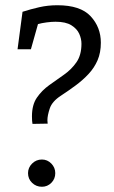

<svg xmlns="http://www.w3.org/2000/svg" viewBox="-20 -710 437 733"><path d="M104 -237Q103 -242 102.5 -249.5Q102 -257 102 -266Q102 -310 121 -337.5Q140 -365 168 -385Q196 -405 224.5 -425Q253 -445 272 -472.5Q291 -500 291 -543Q291 -562 282.5 -581Q274 -600 252.5 -613.5Q231 -627 192 -627Q177 -627 158 -624.5Q139 -622 125 -618L98 -522H47L66 -665Q97 -675 130 -682.5Q163 -690 199 -690Q287 -690 326 -648Q365 -606 365 -547Q365 -509 352.5 -480Q340 -451 318 -427.5Q296 -404 269 -384Q242 -364 213 -345Q179 -323 170 -296Q161 -269 161 -251Q161 -247 161.5 -243.5Q162 -240 162 -238ZM140 3Q118 3 102.5 -12Q87 -27 87 -49Q87 -70 102.5 -85.5Q118 -101 140 -101Q161 -101 176 -85.5Q191 -70 191 -49Q191 -27 176 -12Q161 3 140 3Z"/></svg>

Font: Kreon Light
Style: Regular
Weight: 300
Designer: Julia Petretta
Foundry: Julia Petretta and Eli Heuer
Version: Version 2.002